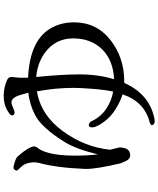

<svg xmlns="http://www.w3.org/2000/svg" viewBox="71 -894 858 1040"><g transform="rotate(-90 500.0 -374.0)"><path d="M412 -724Q395 -724 395 -738Q395 -749 426.5 -766Q458 -783 501.5 -783Q545 -783 586 -765Q603 -757 603 -742V-737L599 -699V-651Q811 -641 873 -517Q899 -465 899 -402Q899 -280 803.5 -205Q708 -130 579 -130H571Q511 4 384 32Q371 35 362 35Q353 35 347.5 30Q342 25 342 20Q342 15 353 9Q468 -18 509 -139Q475 -149 431 -175.5Q387 -202 358.5 -242Q330 -282 330 -302Q330 -322 342 -322Q357 -322 365 -304Q387 -257 430 -228Q473 -199 524 -190Q534 -238 539 -304Q544 -370 544 -403Q544 -504 525 -603Q396 -581 309.5 -462.5Q223 -344 209 -207L222 -153L219 -134Q213 -98 178 -98Q157 -98 146 -125L135 -151Q105 -279 105 -336Q105 -338 105 -340Q111 -496 138 -594Q141 -610 141 -621Q139 -663 119 -685Q99 -707 97.5 -708.5Q96 -710 96 -712Q96 -714 97 -717Q102 -730 113 -730Q116 -730 120 -729Q163 -719 173 -707Q227 -645 227 -617Q227 -608 212 -590Q177 -531 177 -395Q177 -326 184 -273Q212 -391 252 -455Q329 -578 397 -613Q450 -641 518 -650L507 -688Q493 -740 466 -741Q456 -741 437 -732.5Q418 -724 412 -724ZM603 -607Q617 -470 617 -371Q617 -272 591 -185Q694 -190 753 -250Q812 -310 812 -406.5Q812 -503 734 -560Q679 -600 603 -607Z"/></g></svg>

Font: Sawarabi Mincho
Style: Regular
Weight: 400
Version: Version 1.00